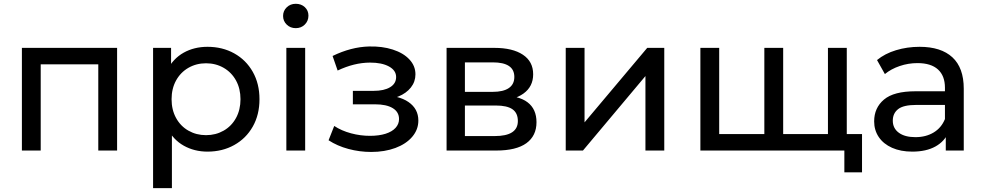

<svg xmlns="http://www.w3.org/2000/svg" viewBox="-20 -777 5074 991"><path d="M93 -529.9H584.4V0H487.3V-469.1L510.7 -444.9H166.7L190.1 -469.1V0H93Z M810.9 -265.3Q810.9 -352.7 842.1 -413.6Q873.3 -474.4 927.6 -504.9Q982 -535.4 1051.1 -535.4Q1128 -535.4 1188.9 -501.5Q1249.9 -467.6 1284.6 -406.3Q1319.3 -345 1319.3 -264.9Q1319.3 -184.7 1284.6 -123.5Q1249.9 -62.3 1188.9 -28.4Q1128 5.6 1051.1 5.6Q983.4 5.6 928.8 -24.9Q874.1 -55.4 842.5 -116.6Q810.9 -177.9 810.9 -265.3ZM770.1 -529.9H863V-387.9L857.3 -263.9L867.3 -139.9V194H770.1ZM1221.3 -264.9Q1221.3 -319.4 1198.2 -361.5Q1175.1 -403.5 1134.3 -427Q1093.5 -450.4 1043.4 -450.4Q993.4 -450.4 952.6 -427Q911.8 -403.5 888.7 -361.5Q865.6 -319.4 865.6 -264.9Q865.6 -210.3 888.7 -168.1Q911.8 -125.8 952.6 -102.6Q993.4 -79.4 1043.4 -79.4Q1093.5 -79.4 1134.3 -102.6Q1175.1 -125.8 1198.2 -168.1Q1221.3 -210.3 1221.3 -264.9Z M1458 -529.9H1555.1V0H1458ZM1441.1 -694.6Q1441.1 -721 1459.9 -739.2Q1478.6 -757.4 1506.6 -757.4Q1534.7 -757.4 1553.4 -740.1Q1572 -722.7 1572 -696.3Q1572 -669.1 1553.4 -650.4Q1534.7 -631.7 1506.6 -631.7Q1478.6 -631.7 1459.9 -650Q1441.1 -668.3 1441.1 -694.6Z M1675.9 -53 1705.1 -126.9Q1742.7 -102.1 1791.9 -88.9Q1841.1 -75.7 1890.7 -75.9Q1936 -76 1969.9 -86.6Q2003.7 -97.3 2021.6 -117Q2039.6 -136.7 2039.6 -162.4Q2039.6 -199.1 2007 -218.9Q1974.4 -238.6 1915.6 -238.6H1801.3V-308.1H1908.9Q1962.6 -308.1 1993.6 -326.9Q2024.6 -345.6 2024.6 -379.3Q2024.6 -413.7 1987.6 -433.9Q1950.6 -454.1 1889.4 -453.9Q1848.6 -453.7 1807.1 -443.5Q1765.6 -433.3 1722.7 -412.9L1696.6 -488.1Q1792 -534.6 1884.3 -537.1Q1952.6 -538.9 2007.3 -521.2Q2062 -503.6 2093.1 -470.2Q2124.3 -436.9 2124.3 -393.3Q2124.3 -355.3 2100.8 -325.5Q2077.3 -295.7 2036.4 -279Q1995.4 -262.3 1944.7 -262.3L1948.6 -285.3Q2037.6 -285.3 2088.4 -250.4Q2139.3 -215.4 2139.3 -154.7Q2139.3 -108 2107.7 -70.9Q2076.1 -33.9 2020.9 -13.3Q1965.6 7.3 1896 7.3Q1836 7.3 1778.4 -8.2Q1720.7 -23.7 1675.9 -53Z M2285 -529.9H2531.7Q2625.9 -529.9 2678.9 -494.6Q2731.9 -459.4 2731.9 -393.7Q2731.9 -329.9 2681.7 -294Q2631.6 -258.1 2547.7 -258.1L2562.4 -284.3Q2656.6 -284.3 2702.9 -249.1Q2749.1 -214 2749.1 -146.3Q2749.1 -75.9 2696.9 -37.9Q2644.6 0 2540.9 0H2285ZM2652.9 -152.3Q2652.9 -193.6 2625.1 -213Q2597.4 -232.4 2539.3 -232.4H2379.6V-74.7H2533.6Q2652.9 -74.7 2652.9 -152.3ZM2634.7 -379.9Q2634.7 -417.9 2606.6 -436.5Q2578.6 -455.1 2523.3 -455.1H2379.6V-302.9H2523.3Q2577.7 -302.9 2606.2 -322.4Q2634.7 -341.9 2634.7 -379.9Z M2900 -529.9H2997.1V-145.4L3320.6 -529.9H3408.6V0H3311.4V-384.4L2988.9 0H2900Z M3595 -529.9H3692.1V-59.7L3668.7 -84.9H3946.6L3925.1 -59.7V-529.9H4022.3V-59.7L3998 -84.9H4276.9L4253.4 -59.7V-529.9H4350.6V0H3595ZM4338.1 -25.1 4361.6 0H4249.4V-84.9H4429.3V112.4H4338.1Z M4861.6 -111.9 4857.3 -133.1V-324.3Q4857.3 -385.6 4821.4 -418.4Q4785.4 -451.3 4715.6 -451.3Q4668.1 -451.3 4623.5 -436.1Q4578.9 -420.9 4547.3 -394.7L4506.7 -467Q4547.1 -500.4 4604.9 -517.9Q4662.6 -535.4 4726.6 -535.4Q4837.1 -535.4 4895.8 -481.2Q4954.4 -427 4954.4 -319.3V0H4861.6ZM4491.9 -150.6Q4491.9 -220.3 4542.6 -263.1Q4593.4 -305.9 4705 -305.9H4872.6V-235.4H4709.1Q4643.1 -235.4 4615.6 -213.7Q4588.1 -192 4588.1 -154.1Q4588.1 -114.9 4619.1 -92Q4650.1 -69.1 4704.9 -69.1Q4759 -69.1 4799 -93.2Q4839 -117.3 4857.3 -162.6L4875.9 -95.6Q4856.4 -47.9 4808.6 -21.1Q4760.7 5.6 4688.6 5.6Q4629 5.6 4584.5 -14.1Q4540 -33.9 4515.9 -69.4Q4491.9 -104.9 4491.9 -150.6Z"/></svg>

Font: iiserrat Thin
Style: Regular
Weight: 100
Designer: Akira Ohta
Foundry: Akira Ohta
Version: Version 1.200;Glyphs 3.3.1 (3343)